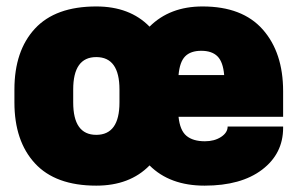

<svg xmlns="http://www.w3.org/2000/svg" viewBox="-20 -564 927 598"><path d="M861.8 -200.2H536.1Q540.5 -157.7 560.8 -140.9Q581.1 -124 618.2 -124Q647.9 -124 668.5 -137.5Q689 -150.9 689 -169.9H861.8V-166Q861.8 -85.4 796.4 -35.6Q731 14.2 617.2 14.2Q508.8 14.2 445.8 -48.8Q384.3 14.2 279.8 14.2Q152.8 14.2 88.9 -55.2Q24.9 -124.5 24.9 -245.1V-285.2Q24.9 -405.8 88.9 -474.9Q152.8 -543.9 279.8 -543.9Q384.3 -543.9 445.8 -481Q508.8 -543.9 610.8 -543.9Q734.9 -543.9 798.3 -472.2Q861.8 -400.4 861.8 -279.8ZM208 -245.1Q208 -144 279.8 -144Q352.1 -144 352.1 -245.1V-285.2Q352.1 -386.2 279.8 -386.2Q208 -386.2 208 -285.2ZM536.1 -330.1H678.2Q674.8 -371.1 657.5 -388.4Q640.1 -405.8 606.9 -405.8Q573.7 -405.8 556.6 -388.4Q539.6 -371.1 536.1 -330.1Z"/></svg>

Font: Cooper Hewitt
Style: Heavy
Weight: 713
Designer: Village Type and Design LLC
Foundry: Cooper Hewitt Smithsonian Design Museum
Version: 1.000